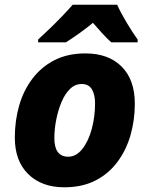

<svg xmlns="http://www.w3.org/2000/svg" viewBox="-20 -786 635 816"><path d="M253 10Q157 10 100 -46Q43 -102 43 -201Q43 -273 61.5 -337.5Q80 -402 118 -452Q156 -502 212 -530.5Q268 -559 343 -559Q441 -559 497 -503Q553 -447 553 -345Q553 -275 534.5 -211Q516 -147 478.5 -97Q441 -47 385 -18.5Q329 10 253 10ZM270 -120Q304 -120 330 -153Q356 -186 370 -238Q384 -290 384 -347Q384 -384 370.5 -406.5Q357 -429 327 -429Q299 -429 277.5 -408Q256 -387 241.5 -352.5Q227 -318 219 -277.5Q211 -237 211 -199Q211 -120 270 -120ZM142 -618Q163 -637 190.5 -663.5Q218 -690 244 -717Q270 -744 289 -766H478Q493 -732 518.5 -689.5Q544 -647 565 -618V-606H453Q436 -621 413.5 -645.5Q391 -670 375 -689Q347 -666 318.5 -645.5Q290 -625 260 -606H142Z"/></svg>

Font: Noto Sans ExtraBold
Style: Italic
Weight: 800
Italic angle: -12°
Designer: Monotype Design Team
Foundry: Monotype Imaging Inc.
Version: Version 2.013; ttfautohint (v1.8.4.7-5d5b)